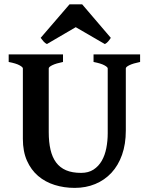

<svg xmlns="http://www.w3.org/2000/svg" viewBox="-20 -872 708 906"><path d="M641.1 -579.6Q607.9 -572.8 590.8 -564.5Q573.7 -556.2 573.7 -549.3V-255.9Q573.7 -191.9 555.9 -141.6Q538.1 -91.3 505.9 -56.6Q473.6 -22 429.4 -3.7Q385.3 14.6 332.5 14.6Q282.2 14.6 237.8 0.7Q193.4 -13.2 159.9 -41.7Q126.5 -70.3 107.2 -113.8Q87.9 -157.2 87.9 -216.8V-549.3Q87.9 -555.2 72 -564Q56.2 -572.8 21 -579.6V-615.2H277.3V-579.6Q244.1 -572.8 227.1 -564.5Q210 -556.2 210 -549.3V-248.5Q210 -201.7 218.3 -165.8Q226.6 -129.9 244.6 -105.5Q262.7 -81.1 291.7 -68.6Q320.8 -56.2 362.8 -56.2Q397.5 -56.2 421.4 -71.8Q445.3 -87.4 460.2 -113.3Q475.1 -139.2 481.7 -173.1Q488.3 -207 488.3 -243.2V-549.3Q488.3 -555.2 472.4 -564Q456.5 -572.8 421.4 -579.6V-615.2H641.1ZM502.9 -693.4Q497.1 -684.1 490 -676Q482.9 -668 474.6 -664.1L337.4 -743.7L201.2 -664.1Q192.9 -668 185.8 -676Q178.7 -684.1 171.9 -693.4L308.1 -851.6H367.7Z"/></svg>

Font: Gentium Basic
Style: Bold
Weight: 700
Designer: J. Victor Gaultney and Annie Olsen
Foundry: SIL International
Version: Version 1.100